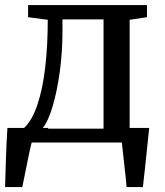

<svg xmlns="http://www.w3.org/2000/svg" viewBox="-22 -576 666 776"><path d="M-1.5 180Q0 127.5 2 64.8Q4 2 8 -59H75.5Q108 -89.5 129.2 -152.8Q150.5 -216 160.8 -304Q171 -392 171 -496L91.5 -506.5V-555.5H572V-506.5L502 -496V-59H581Q577.5 -25.5 573 17.8Q568.5 61 564 104Q559.5 147 555.5 180H489.5Q486.5 139.5 480.2 88.5Q474 37.5 470.5 0H106Q101 19 95.5 45.5Q90 72 84.5 99.5Q79 127 74.5 148.8Q70 170.5 68 180ZM174.5 -59 170.5 -56H396.5V-497.5H230.5V-448.5Q230.5 -366 219.8 -287.2Q209 -208.5 191.2 -147.8Q173.5 -87 151 -59Z"/></svg>

Font: Merriweather
Style: Regular
Weight: 400
Designer: Eben Sorkin
Foundry: Eben Sorkin
Version: Version 2.100; ttfautohint (v1.7.19-72a1) -l 8 -r 50 -G 200 